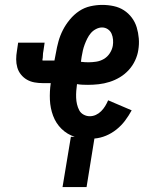

<svg xmlns="http://www.w3.org/2000/svg" viewBox="-20 -558 640 783"><path d="M235 205 269 0H285Q254 -10 231 -32.5Q208 -55 196.5 -86Q185 -117 183.5 -151Q182 -185 187 -219H155Q137 -219 120.5 -222Q104 -225 90 -233Q76 -241 65.5 -254Q55 -267 50.5 -283Q46 -299 46 -316Q46 -333 49 -350L54 -384H162L157 -350Q155 -341 155 -332Q155 -323 153 -314Q153 -314 153 -313.5Q153 -313 153 -313Q153 -312 153.5 -311.5Q154 -311 155 -311H202L208 -342Q212 -366 218.5 -389.5Q225 -413 236.5 -435.5Q248 -458 265 -478.5Q282 -499 303 -513Q324 -527 348.5 -532.5Q373 -538 397 -538Q421 -538 444 -533Q467 -528 485.5 -516Q504 -504 517.5 -486Q531 -468 537.5 -446.5Q544 -425 546 -401.5Q548 -378 544 -354Q541 -333 531 -311.5Q521 -290 505 -272.5Q489 -255 469 -243Q449 -231 427 -224Q405 -217 382.5 -214.5Q360 -212 339 -212Q328 -212 316.5 -212.5Q305 -213 294 -215Q292 -201 291 -187Q290 -173 290.5 -159.5Q291 -146 294 -133Q297 -120 303 -108.5Q309 -97 321 -90.5Q333 -84 346 -84Q359 -84 371 -89.5Q383 -95 392.5 -104.5Q402 -114 409 -125.5Q416 -137 421 -149L517 -108Q505 -86 490 -66Q475 -46 455 -30Q435 -14 412 -4.5Q389 5 365 7L333 205ZM341 -304Q356 -304 372.5 -306.5Q389 -309 403.5 -317.5Q418 -326 427.5 -340.5Q437 -355 440 -371Q442 -383 441 -396Q440 -409 435 -420.5Q430 -432 419.5 -439Q409 -446 396 -446Q384 -446 371.5 -439.5Q359 -433 350.5 -423Q342 -413 336 -401Q330 -389 325.5 -377Q321 -365 318 -352.5Q315 -340 313 -327L310 -306Q317 -305 325 -304.5Q333 -304 341 -304Z"/></svg>

Font: Iosevka Curly Slab SmBdEx
Style: Italic
Weight: 600
Width: 7
Italic angle: -9°
Monospace: yes
Designer: Belleve Invis
Foundry: Belleve Invis
Version: Version 11.1.0; ttfautohint (v1.8.3)